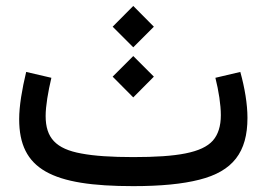

<svg xmlns="http://www.w3.org/2000/svg" viewBox="-20 -635 909 655"><path d="M714.8 -369.6C726.1 -324.7 733.4 -277.3 733.4 -242.2C733.4 -204.6 724.1 -175.8 706.1 -155.3C668.9 -113.8 585 -99.1 434.6 -99.1C360.4 -99.1 301.3 -103 257.8 -111.3C170.4 -127 135.7 -165 135.7 -239.3C135.7 -272.9 144 -322.3 155.3 -369.6L69.3 -389.6C55.2 -331.1 45.4 -273.4 45.4 -228.5C45.4 -57.1 156.2 0 434.6 0C527.8 0 603 -7.3 660.2 -22C774.4 -50.8 824.2 -115.7 824.2 -232.9C824.2 -279.8 814.9 -335.4 799.8 -389.6ZM434.6 -473.6 504.9 -543.9 434.6 -614.7 364.3 -543.9ZM434.6 -302.7 504.9 -373.5 434.6 -443.8 364.3 -373.5Z"/></svg>

Font: Estedad Medium
Style: Regular
Weight: 500
Designer: Amin Abedi
Version: Version 7.3